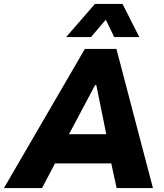

<svg xmlns="http://www.w3.org/2000/svg" viewBox="-63 -953 833 973"><path d="M-43 0 367 -705H527L712 0H528L485 -198L543 -125H167L255 -199L150 0ZM419 -522 264 -230 248 -273H509L484 -231L425 -522ZM272 -765 418 -933H558L643 -765H516L473 -853L398 -765Z"/></svg>

Font: Nunito Sans 7pt SemiCondensed Black
Style: Italic
Weight: 900
Width: 4
Italic angle: -9°
Designer: Vernon Adams
Foundry: Vernon Adams
Version: Version 3.101;gftools[0.9.27]